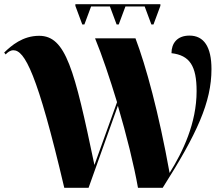

<svg xmlns="http://www.w3.org/2000/svg" viewBox="-27 -897 1072 917"><path d="M366 -780H376L408 -866H498L530 -780H540L572 -866H664L696 -780H706L739 -869V-877H333V-869ZM280 0H396L536 -392C577 -253 613 -108 632 0H750C914 -258 983 -409 983 -567C983 -673 947 -727 878 -727C819 -727 792 -690 792 -643C879 -633 912 -582 912 -462C912 -308 846 -172 783 -71C731 -360 670 -582 620 -714H427C460 -634 497 -524 532 -409L424 -109C328 -568 287 -726 160 -726C81 -726 27 -679 -7 -646L0 -637C9 -647 22 -657 37 -657C90 -657 151 -550 280 0Z"/></svg>

Font: Noto Serif Display ExtraBold
Style: Regular
Weight: 800
Designer: Monotype Design Team
Foundry: Monotype Imaging Inc.
Version: Version 2.009